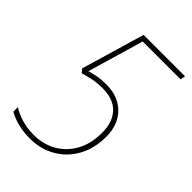

<svg xmlns="http://www.w3.org/2000/svg" viewBox="-215 -804 904 904"><g transform="rotate(45 237.0 -352.0)"><path d="M157 10Q112 10 74 -0.5Q36 -11 14 -25V-55Q37 -39 75.5 -27Q114 -15 158 -15Q223 -15 273 -44Q323 -73 351.5 -125.5Q380 -178 380 -250Q380 -321 342.5 -360.5Q305 -400 234 -400Q197 -400 170.5 -394.5Q144 -389 114 -380L99 -398L192 -714H468L463 -689H211L129 -409Q147 -415 172.5 -420Q198 -425 234 -425Q313 -425 360 -377.5Q407 -330 407 -251Q407 -172 374.5 -113.5Q342 -55 285.5 -22.5Q229 10 157 10Z"/></g></svg>

Font: Noto Sans SemiCondensed Thin
Style: Italic
Weight: 100
Width: 4
Italic angle: -12°
Designer: Monotype Design Team
Foundry: Monotype Imaging Inc.
Version: Version 2.013; ttfautohint (v1.8.4.7-5d5b)